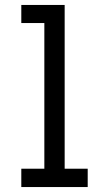

<svg xmlns="http://www.w3.org/2000/svg" viewBox="-20 -755 440 775"><path d="M66 0V-74H159V-662H66V-735H241V-74H334V0Z"/></svg>

Font: Iosevka Etoile
Style: Regular
Weight: 400
Designer: Belleve Invis
Foundry: Belleve Invis
Version: Version 33.2.4